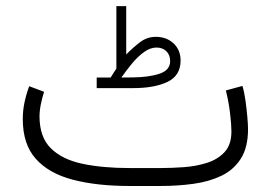

<svg xmlns="http://www.w3.org/2000/svg" viewBox="-20 -618 900 638"><path d="M347.7 -360.4Q352.1 -367.2 357.2 -375.5Q362.3 -383.8 366.7 -390.1V-597.7H399.4V-437Q420.9 -459 444.6 -477.3Q468.3 -495.6 497.6 -495.6Q533.7 -495.6 556.9 -473.6Q580.1 -451.7 580.1 -417Q580.1 -366.7 536.6 -345.9Q493.2 -325.2 422.4 -325.2H301.3V-360.4ZM421.9 -360.8Q474.6 -361.3 510 -373Q545.4 -384.8 545.4 -415Q545.4 -435.1 533 -447.5Q520.5 -460 500 -460Q479.5 -460 458.7 -445.1Q438 -430.2 418.9 -407.2Q399.9 -384.3 383.3 -360.4ZM514.2 0H410.2Q301.8 0 222.2 -20.8Q142.6 -41.5 99.1 -90.1Q55.7 -138.7 55.7 -222.2Q55.7 -251 61.5 -278.3Q67.4 -305.7 77.1 -331.5L126.5 -313Q120.1 -293 115.7 -271.5Q111.3 -250 111.3 -230Q111.8 -161.6 149.4 -124.8Q187 -87.9 254.2 -73.7Q321.3 -59.6 410.2 -59.6H514.2Q549.8 -59.6 590.6 -62.5Q631.3 -65.4 667.2 -76.7Q703.1 -87.9 726.1 -112.5Q749 -137.2 749 -181.2Q749 -203.1 744.4 -242.2Q739.7 -281.2 730.5 -317.4L785.6 -332.5Q792 -311 795.9 -282.5Q799.8 -253.9 802 -228.3Q804.2 -202.6 804.2 -189Q804.2 -128.4 780.3 -90.8Q756.3 -53.2 715.3 -33.7Q674.3 -14.2 622.3 -7.1Q570.3 0 514.2 0Z"/></svg>

Font: Vazirmatn RD ExtraLight
Style: Regular
Weight: 200
Designer: Saber Rastikerdar
Foundry: Saber Rastikerdar
Version: Version 32.102